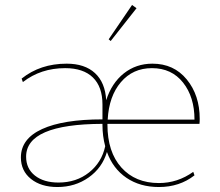

<svg xmlns="http://www.w3.org/2000/svg" viewBox="-20 -742 886 772"><path d="M425 -577 417 -584 511 -722 529 -709ZM211 10Q145 10 104.5 -22.5Q64 -55 64 -109Q64 -184 149 -223Q234 -262 392 -262V-322Q392 -393 353.5 -430.5Q315 -468 242 -468Q144 -468 72 -412L67 -426Q142 -486 248 -486Q321 -486 362 -448Q403 -410 407 -339Q429 -408 478 -447Q527 -486 593 -486Q679 -486 731 -422.5Q783 -359 783 -264Q783 -251 782 -244H412V-241Q412 -131 468 -68.5Q524 -6 619 -6Q694 -6 757 -51L762 -37Q702 10 619 10Q543 10 488.5 -27Q434 -64 410 -131Q391 -67 336.5 -28.5Q282 10 211 10ZM591 -468Q514 -468 466 -411.5Q418 -355 413 -261H762Q762 -352 716 -410Q670 -468 591 -468ZM392 -239V-244Q85 -243 85 -112Q85 -64 120.5 -36Q156 -8 215 -8Q287 -8 338 -48.5Q389 -89 403 -154Q392 -195 392 -239Z"/></svg>

Font: Cantarell Thin
Style: Regular
Weight: 100
Designer: Dave Crossland, Nikolaus Waxweiler, Florian Fecher, Jacques Le Bailly, Eben Sorkin, Alexei Vanyashin, Alexios Zavras, Em
Version: Version 0.303